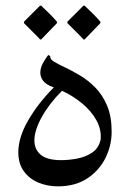

<svg xmlns="http://www.w3.org/2000/svg" viewBox="-20 -659 461 681"><path d="M185 2Q149 2 117 -11Q85 -24 65 -51Q45 -78 45 -119Q45 -172 80.5 -233Q116 -294 171 -349L168 -350Q143 -359 133 -372.5Q123 -386 123 -401Q123 -418 132 -434.5Q141 -451 151 -464L158 -460Q157 -449 172 -440Q187 -431 211.5 -419.5Q236 -408 264.5 -391Q293 -374 318.5 -348Q344 -322 360 -284Q376 -246 376 -192Q376 -142 353.5 -97.5Q331 -53 288.5 -25.5Q246 2 185 2ZM102 -161Q102 -129 124.5 -110Q147 -91 197 -91Q224 -91 253.5 -96.5Q283 -102 306.5 -117.5Q330 -133 337 -164Q340 -200 322 -232.5Q304 -265 271.5 -292Q239 -319 200 -337Q155 -292 128.5 -244.5Q102 -197 102 -161ZM276 -519Q275 -521 264 -532Q253 -543 240 -556Q227 -569 219 -577V-582L276 -639H280Q294 -626 309 -611Q324 -596 336 -582V-577L280 -519ZM122 -519Q121 -521 110 -532Q99 -543 86 -556Q73 -569 65 -577V-582L122 -639H126Q140 -626 155 -611Q170 -596 182 -582V-577L126 -519Z"/></svg>

Font: Bona Nova SC
Style: Regular
Weight: 400
Designer: Mateusz Machalski
Foundry: Capitalics
Version: Version 4.001; ttfautohint (v1.8.4.7-5d5b)